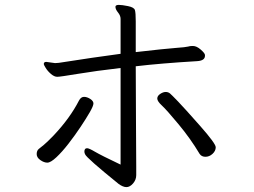

<svg xmlns="http://www.w3.org/2000/svg" viewBox="-20 -739 1040 785"><path d="M325 -119Q325 -133 336 -133Q344 -133 368.5 -118.5Q393 -104 473 -66V-461Q370 -449 298 -437Q226 -425 214 -425Q202 -425 188.5 -436.5Q175 -448 167 -461Q159 -474 159 -477Q159 -486 169 -486L205 -481L220 -482Q367 -505 473 -519V-662Q473 -675 462.5 -688Q452 -701 452 -711V-712Q453 -719 466 -719Q479 -719 503.5 -714Q528 -709 531.5 -698Q535 -687 535 -652V-526Q657 -540 698.5 -543Q740 -546 748.5 -548.5Q757 -551 766 -551H769Q784 -551 801 -536Q818 -521 818 -514V-511Q818 -491 786 -489Q636 -480 535 -468L536 -238L537 -58V-23Q537 -4 524 11Q511 26 497 26Q483 26 465 13Q334 -93 328 -108Q325 -114 325 -119ZM796 -110Q759 -172 710 -231Q661 -290 642 -307.5Q623 -325 623 -336Q623 -347 635 -355Q647 -363 657.5 -363Q668 -363 675.5 -356.5Q683 -350 708.5 -323.5Q734 -297 798 -224.5Q862 -152 862 -137Q862 -122 849 -110Q836 -98 820 -98Q804 -98 796 -110ZM200 -186Q266 -256 303 -328Q311 -343 323.5 -343Q336 -343 349 -334.5Q362 -326 362 -316Q362 -306 347 -280Q332 -254 309 -219.5Q286 -185 260 -151.5Q234 -118 210.5 -96Q187 -74 173.5 -74Q160 -74 145 -84.5Q130 -95 130 -109Q130 -123 138.5 -130Q147 -137 159 -146.5Q171 -156 200 -186Z"/></svg>

Font: LXGW Bright TC
Style: Regular
Weight: 400
Designer: Christian Thalmann (Catharsis Fonts)
Foundry: LXGW / Christian Thalmann (Catharsis Fonts) / Fontworks Inc.
Version: Version 5.501